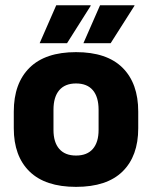

<svg xmlns="http://www.w3.org/2000/svg" viewBox="-20 -707 587 741"><path d="M273.4 14.2Q154.7 14.2 93.9 -45.2Q33.2 -104.6 33.2 -211.9V-276.5Q33.2 -385.4 94.1 -445.6Q155 -505.8 273.4 -505.8Q392.2 -505.8 452.9 -445.6Q513.5 -385.4 513.5 -276.5V-211.9Q513.5 -104.6 453 -45.2Q392.6 14.2 273.4 14.2ZM273.4 -106.7Q316.2 -106.7 338.3 -132.3Q360.5 -157.9 360.5 -205.5V-283.2Q360.5 -332.8 338.3 -358.9Q316.2 -384.9 273.4 -384.9Q231 -384.9 208.7 -358.9Q186.4 -332.8 186.4 -283.2V-205.5Q186.4 -157.9 208.7 -132.3Q231 -106.7 273.4 -106.7ZM366.2 -686.8H498.9V-684.7L407 -540.2H302.3V-541.1ZM197.1 -686.8H329.8V-684.3L238.7 -540.2H133.4V-541.1Z"/></svg>

Font: Anek Latin Medium
Style: Regular
Weight: 500
Designer: Yesha Goshar
Foundry: Ek Type
Version: Version 1.003